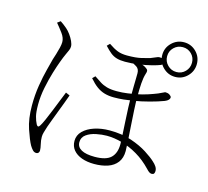

<svg xmlns="http://www.w3.org/2000/svg" viewBox="-119 -947 1239 1142"><g transform="rotate(15 500.0 -376.0)"><path d="M547 30Q504 30 470.5 18Q437 6 418 -17Q399 -40 399 -73Q399 -108 424.5 -133.5Q450 -159 492.5 -173Q535 -187 586 -187Q662 -187 720.5 -167Q779 -147 819.5 -121Q860 -95 880 -76Q894 -64 902.5 -51Q911 -38 911 -24Q911 -14 907 -8Q903 -2 893 -2Q884 -2 876 -8Q868 -14 859 -24Q817 -68 769.5 -96Q722 -124 673 -138Q624 -152 578 -152Q548 -152 513 -145Q478 -138 453.5 -120.5Q429 -103 429 -73Q429 -43 457 -27.5Q485 -12 539 -12Q609 -12 638.5 -40.5Q668 -69 668 -124Q668 -139 666 -175Q664 -211 661.5 -256Q659 -301 657 -345.5Q655 -390 655 -423Q655 -449 655.5 -475Q656 -501 656.5 -523Q657 -545 657 -558Q657 -584 639 -596Q621 -608 606 -612L635 -625Q650 -622 661 -618.5Q672 -615 681 -611Q690 -607 699 -600Q707 -595 708.5 -588Q710 -581 705 -567Q697 -542 694.5 -505.5Q692 -469 692 -422Q692 -390 694.5 -342Q697 -294 700.5 -244Q704 -194 706.5 -153Q709 -112 709 -93Q709 -50 688 -22.5Q667 5 630.5 17.5Q594 30 547 30ZM198 56Q185 56 175.5 46Q166 36 157 21Q141 -8 120.5 -68.5Q100 -129 100 -211Q100 -276 109.5 -334.5Q119 -393 131 -438.5Q143 -484 149 -508Q154 -523 160.5 -544Q167 -565 172 -586Q177 -607 177 -621Q177 -647 157.5 -673.5Q138 -700 117 -725L136 -739Q146 -732 156.5 -724.5Q167 -717 177 -708Q191 -696 204 -678Q217 -660 225.5 -641.5Q234 -623 234 -609Q234 -598 229 -586Q224 -574 215 -555Q206 -536 194 -503Q184 -477 170 -431Q156 -385 145 -331Q134 -277 134 -225Q134 -179 140.5 -153.5Q147 -128 157 -109Q162 -100 167.5 -99.5Q173 -99 179 -109Q187 -121 200 -150.5Q213 -180 227.5 -216Q242 -252 255 -285Q268 -318 276 -337L301 -326Q294 -306 282.5 -275.5Q271 -245 258.5 -212.5Q246 -180 236 -153Q226 -126 221 -112Q214 -90 209.5 -74.5Q205 -59 205 -46Q205 -24 210.5 -1.5Q216 21 216 36Q216 45 211 50.5Q206 56 198 56ZM557 -383Q526 -383 500 -390.5Q474 -398 451 -415Q428 -432 404 -460L420 -476Q441 -462 460 -449.5Q479 -437 503.5 -430Q528 -423 565 -423Q599 -423 630 -427.5Q661 -432 678 -435Q719 -443 752 -454Q785 -465 807 -474Q828 -483 836 -487.5Q844 -492 848 -492Q854 -492 860.5 -490.5Q867 -489 872.5 -485.5Q878 -482 881.5 -478Q885 -474 885 -469Q885 -462 878 -454.5Q871 -447 856 -441Q822 -428 771.5 -414.5Q721 -401 677 -394Q646 -389 617.5 -386Q589 -383 557 -383ZM567 -605Q538 -605 516.5 -611Q495 -617 477 -631.5Q459 -646 438 -669L454 -685Q486 -663 510.5 -653.5Q535 -644 569 -644Q624 -644 657 -652Q690 -660 707 -665Q731 -674 741 -679Q751 -684 759 -684Q776 -684 786 -679.5Q796 -675 796 -664Q796 -658 791.5 -652Q787 -646 779 -642Q762 -635 727 -626Q692 -617 650 -611Q608 -605 567 -605ZM878 -595Q834 -595 802.5 -626.5Q771 -658 771 -702Q771 -746 802.5 -777Q834 -808 878 -808Q922 -808 953 -777Q984 -746 984 -702Q984 -658 953 -626.5Q922 -595 878 -595ZM878 -625Q910 -625 932 -647.5Q954 -670 954 -702Q954 -734 932 -756Q910 -778 878 -778Q846 -778 823.5 -756Q801 -734 801 -702Q801 -670 823.5 -647.5Q846 -625 878 -625Z"/></g></svg>

Font: Noto Serif HK ExtraLight
Style: Regular
Weight: 200
Designer: Ryoko NISHIZUKA 西塚涼子 (kana & ideographs); Frank Grießhammer (Latin, Greek & Cyrillic); Wenlong ZHANG 张文龙 (bopomofo); San
Foundry: Adobe
Version: Version 2.002-H1;hotconv 1.1.0;makeotfexe 2.6.0